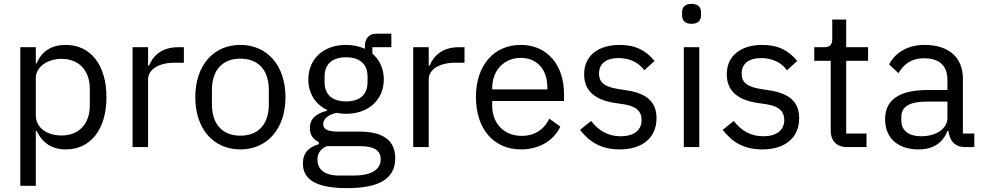

<svg xmlns="http://www.w3.org/2000/svg" viewBox="-20 -760 5083 992"><path d="M85 200H165V-84H169C200 -20 250 12 320 12C449 12 530 -93 530 -258C530 -423 449 -528 320 -528C248 -528 196 -497 169 -432H165V-516H85ZM298 -60C225 -60 165 -98 165 -165V-357C165 -414 225 -456 298 -456C389 -456 444 -394 444 -302V-214C444 -122 389 -60 298 -60Z M745 0V-350C745 -399 796 -436 883 -436H930V-516H899C815 -516 769 -470 750 -421H745V-516H665V0Z M1222 12C1360 12 1455 -94 1455 -258C1455 -422 1360 -528 1222 -528C1083 -528 989 -422 989 -258C989 -94 1083 12 1222 12ZM1222 -59C1135 -59 1075 -112 1075 -221V-295C1075 -404 1135 -457 1222 -457C1309 -457 1369 -404 1369 -295V-221C1369 -112 1309 -59 1222 -59Z M2022 57C2022 -28 1967 -80 1839 -80H1729C1682 -80 1650 -88 1650 -119C1650 -151 1683 -168 1718 -177C1735 -174 1751 -172 1768 -172C1885 -172 1963 -245 1963 -350C1963 -406 1941 -451 1904 -483V-516H2002V-586H1925C1882 -586 1865 -557 1865 -517V-508C1836 -521 1804 -528 1767 -528C1651 -528 1573 -455 1573 -350C1573 -278 1609 -221 1670 -192V-188C1618 -175 1581 -150 1581 -98C1581 -65 1596 -41 1627 -26V-15C1576 0 1545 29 1545 85C1545 166 1611 212 1772 212C1939 212 2022 164 2022 57ZM1947 63C1947 119 1895 147 1806 147H1732C1651 147 1620 110 1620 65C1620 33 1636 10 1668 -5H1840C1920 -5 1947 22 1947 63ZM1768 -236C1700 -236 1657 -268 1657 -336V-364C1657 -432 1700 -464 1768 -464C1836 -464 1879 -432 1879 -364V-336C1879 -268 1836 -236 1768 -236Z M2195 0V-350C2195 -399 2246 -436 2333 -436H2380V-516H2349C2265 -516 2219 -470 2200 -421H2195V-516H2115V0Z M2671 12C2768 12 2842 -35 2875 -106L2818 -147C2791 -90 2741 -58 2676 -58C2580 -58 2523 -126 2523 -214V-238H2894V-276C2894 -422 2809 -528 2671 -528C2531 -528 2439 -422 2439 -258C2439 -94 2531 12 2671 12ZM2671 -461C2754 -461 2808 -401 2808 -309V-298H2523V-305C2523 -396 2584 -461 2671 -461Z M3181 12C3300 12 3372 -49 3372 -149C3372 -228 3329 -277 3214 -294L3174 -300C3110 -311 3075 -329 3075 -380C3075 -429 3109 -460 3176 -460C3243 -460 3286 -429 3309 -397L3362 -445C3319 -497 3266 -528 3182 -528C3077 -528 2998 -477 2998 -376C2998 -280 3069 -240 3164 -227L3205 -221C3273 -210 3295 -180 3295 -140C3295 -87 3255 -56 3187 -56C3122 -56 3074 -84 3034 -135L2977 -89C3024 -28 3085 12 3181 12Z M3553 -637C3588 -637 3602 -655 3602 -682V-695C3602 -722 3588 -740 3553 -740C3518 -740 3504 -722 3504 -695V-682C3504 -655 3518 -637 3553 -637ZM3513 0H3593V-516H3513Z M3918 12C4037 12 4109 -49 4109 -149C4109 -228 4066 -277 3951 -294L3911 -300C3847 -311 3812 -329 3812 -380C3812 -429 3846 -460 3913 -460C3980 -460 4023 -429 4046 -397L4099 -445C4056 -497 4003 -528 3919 -528C3814 -528 3735 -477 3735 -376C3735 -280 3806 -240 3901 -227L3942 -221C4010 -210 4032 -180 4032 -140C4032 -87 3992 -56 3924 -56C3859 -56 3811 -84 3771 -135L3714 -89C3761 -28 3822 12 3918 12Z M4457 0V-70H4352V-446H4465V-516H4352V-659H4280V-563C4280 -528 4270 -516 4235 -516H4187V-446H4272V-85C4272 -34 4301 0 4357 0Z M5014 0V-70H4955V-354C4955 -463 4882 -528 4757 -528C4664 -528 4602 -483 4574 -427L4622 -382C4650 -429 4690 -459 4753 -459C4836 -459 4875 -419 4875 -346V-295H4773C4622 -295 4553 -241 4553 -144C4553 -48 4617 12 4726 12C4798 12 4852 -20 4875 -84H4880C4887 -36 4909 0 4969 0ZM4739 -56C4676 -56 4637 -85 4637 -136V-157C4637 -208 4677 -235 4769 -235H4875V-150C4875 -97 4819 -56 4739 -56Z"/></svg>

Font: IBMKR
Style: Regular
Weight: 400
Designer: Mike Abbink; Paul van der Laan; Pieter van Rosmalen; Wujin Sim; Chorong Kim; Dohee Lee;
Foundry: Sandoll Inc.
Version: Version 1.002